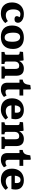

<svg xmlns="http://www.w3.org/2000/svg" viewBox="1864 -2594 743 4512"><g transform="rotate(90 2236.0 -337.5)"><path d="M292 14Q170 14 103.5 -57Q37 -128 37 -246Q37 -330 69.5 -393Q102 -456 163.5 -491Q225 -526 311 -526Q374 -526 419.5 -506.5Q465 -487 490 -456Q515 -425 515 -388Q515 -354 495 -330Q475 -306 432 -306Q397 -306 377.5 -320.5Q358 -335 358 -362Q358 -373 363.5 -387Q369 -401 383 -427Q366 -436 349.5 -440.5Q333 -445 309 -445Q259 -445 229.5 -401Q200 -357 200 -278Q200 -192 235 -147Q270 -102 338 -102Q374 -102 407 -113Q440 -124 475 -150L522 -89Q484 -44 427 -15Q370 14 292 14Z M848 14Q720 14 649.5 -53.5Q579 -121 579 -247Q579 -340 614.5 -402Q650 -464 714.5 -495Q779 -526 866 -526Q945 -526 1004 -497.5Q1063 -469 1096.5 -412Q1130 -355 1130 -268Q1130 -133 1055.5 -59.5Q981 14 848 14ZM861 -75Q914 -75 937.5 -118Q961 -161 961 -247Q961 -350 931.5 -394.5Q902 -439 851 -439Q802 -439 774.5 -402Q747 -365 747 -279Q747 -75 861 -75Z M1200 0V-71L1240 -79Q1255 -82 1260.5 -91Q1266 -100 1266 -127V-366Q1266 -398 1260 -410Q1254 -422 1231 -425L1192 -431L1200 -507L1387 -520L1402 -511L1410 -420H1413Q1438 -469 1483.5 -497.5Q1529 -526 1591 -526Q1678 -526 1718.5 -478.5Q1759 -431 1759 -355V-118Q1759 -97 1764.5 -88.5Q1770 -80 1789 -77L1826 -71V0H1542V-70L1572 -76Q1589 -79 1594.5 -87.5Q1600 -96 1600 -118V-313Q1600 -370 1583 -393.5Q1566 -417 1526 -417Q1481 -417 1453 -388.5Q1425 -360 1425 -298V-121Q1425 -99 1429.5 -89.5Q1434 -80 1449 -77L1484 -70V0Z M2081 14Q1923 14 1923 -142V-423H1850V-499Q1916 -508 1942.5 -549.5Q1969 -591 1977 -677L2064 -689L2082 -680V-512H2224V-423H2082V-169Q2082 -133 2094.5 -113.5Q2107 -94 2141 -94Q2182 -94 2224 -120L2258 -58Q2226 -27 2182 -6.5Q2138 14 2081 14Z M2552 14Q2424 14 2357 -57Q2290 -128 2290 -244Q2290 -333 2324.5 -396Q2359 -459 2421 -492.5Q2483 -526 2564 -526Q2663 -526 2722 -475.5Q2781 -425 2781 -334Q2781 -283 2769 -234H2456Q2459 -170 2495 -135.5Q2531 -101 2590 -101Q2635 -101 2671 -115.5Q2707 -130 2740 -155L2789 -99Q2750 -49 2689 -17.5Q2628 14 2552 14ZM2455 -314H2625Q2629 -335 2629 -361Q2629 -402 2610 -425Q2591 -448 2555 -448Q2508 -448 2483.5 -411Q2459 -374 2455 -314Z M2853 0V-71L2893 -79Q2908 -82 2913.5 -91Q2919 -100 2919 -127V-366Q2919 -398 2913 -410Q2907 -422 2884 -425L2845 -431L2853 -507L3040 -520L3055 -511L3063 -420H3066Q3091 -469 3136.5 -497.5Q3182 -526 3244 -526Q3331 -526 3371.5 -478.5Q3412 -431 3412 -355V-118Q3412 -97 3417.5 -88.5Q3423 -80 3442 -77L3479 -71V0H3195V-70L3225 -76Q3242 -79 3247.5 -87.5Q3253 -96 3253 -118V-313Q3253 -370 3236 -393.5Q3219 -417 3179 -417Q3134 -417 3106 -388.5Q3078 -360 3078 -298V-121Q3078 -99 3082.5 -89.5Q3087 -80 3102 -77L3137 -70V0Z M3734 14Q3576 14 3576 -142V-423H3503V-499Q3569 -508 3595.5 -549.5Q3622 -591 3630 -677L3717 -689L3735 -680V-512H3877V-423H3735V-169Q3735 -133 3747.5 -113.5Q3760 -94 3794 -94Q3835 -94 3877 -120L3911 -58Q3879 -27 3835 -6.5Q3791 14 3734 14Z M4205 14Q4077 14 4010 -57Q3943 -128 3943 -244Q3943 -333 3977.5 -396Q4012 -459 4074 -492.5Q4136 -526 4217 -526Q4316 -526 4375 -475.5Q4434 -425 4434 -334Q4434 -283 4422 -234H4109Q4112 -170 4148 -135.5Q4184 -101 4243 -101Q4288 -101 4324 -115.5Q4360 -130 4393 -155L4442 -99Q4403 -49 4342 -17.5Q4281 14 4205 14ZM4108 -314H4278Q4282 -335 4282 -361Q4282 -402 4263 -425Q4244 -448 4208 -448Q4161 -448 4136.5 -411Q4112 -374 4108 -314Z"/></g></svg>

Font: Literata
Style: Bold
Weight: 700
Designer: Latin by Veronika Burian and Jose Scaglione. Greek by Irene Vlachou. Cyrillic by Vera Evstafieva.
Foundry: TypeTogether
Version: Version 3.103; ttfautohint (v1.8.4.7-5d5b);gftools[0.9.29]